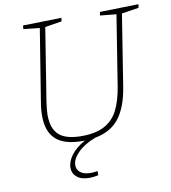

<svg xmlns="http://www.w3.org/2000/svg" viewBox="-96 -776 957 1075"><g transform="rotate(-10 382.0 -238.0)"><path d="M764 -693 761 -673 664 -658 600 -255Q583 -143 535.5 -79.5Q488 -16 396 1Q331 26 295 62.5Q259 99 259 134Q259 160 279.5 175.5Q300 191 338 191Q357 191 376 187V211Q349 217 326 217Q280 217 255 196.5Q230 176 230 143Q230 107 258 70.5Q286 34 336 7H323Q220 7 172 -37Q124 -81 124 -170Q124 -209 131 -248L197 -658L105 -668L107 -688L326 -693L323 -673L228 -658L162 -245Q155 -198 155 -170Q155 -93 194.5 -57Q234 -21 324 -21Q404 -21 453.5 -48Q503 -75 529.5 -126.5Q556 -178 569 -257L633 -659L541 -668L544 -688Z"/></g></svg>

Font: Bitter Pro ExtraLight
Style: Italic
Weight: 275
Italic angle: -9°
Designer: Sol Matas, and Bitter project Authors
Foundry: Sol Matas
Version: Version 1.010